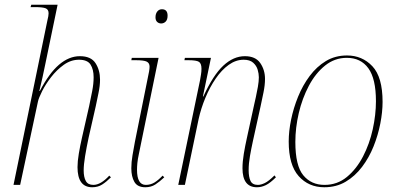

<svg xmlns="http://www.w3.org/2000/svg" viewBox="-20 -780 1670 810"><path d="M369 10Q307 10 307 -75Q307 -99 312.5 -132Q318 -165 326 -200L356 -332Q363 -365 369 -396Q375 -427 375 -454Q375 -487 362 -507.5Q349 -528 313 -528Q279 -528 249 -506.5Q219 -485 195.5 -454.5Q172 -424 157.5 -395Q143 -366 140 -351L65 0H37L180 -694Q185 -713 185 -724Q185 -740 172.5 -745Q160 -750 128 -750H109L112 -760H223L171 -509Q167 -489 159.5 -454.5Q152 -420 146 -396H148Q187 -471 229 -507Q271 -543 317 -543Q364 -543 383 -513.5Q402 -484 402 -444Q402 -418 395.5 -387.5Q389 -357 384 -332L354 -200Q345 -158 339 -121.5Q333 -85 333 -61Q333 -33 342 -16.5Q351 0 374 0Q405 0 441 -39L448 -32Q429 -13 411 -1.5Q393 10 369 10Z M660 -681Q650 -681 643 -687.5Q636 -694 636 -707Q636 -722 643.5 -731.5Q651 -741 663 -741Q687 -741 687 -714Q687 -697 679 -689Q671 -681 660 -681ZM593 10Q560 10 547 -12.5Q534 -35 534 -70Q534 -96 539 -125Q544 -154 549 -181L609 -479Q610 -485 610.5 -490Q611 -495 611 -499Q611 -514 599 -520Q587 -526 553 -526H534L536 -536H649L566 -131Q561 -108 559.5 -92Q558 -76 558 -64Q558 0 595 0Q615 0 631.5 -10Q648 -20 666 -39L673 -32Q653 -13 635 -1.5Q617 10 593 10Z M1064 10Q1003 10 1003 -70Q1003 -98 1008.5 -131Q1014 -164 1022 -200L1053 -342Q1055 -351 1059.5 -371Q1064 -391 1068 -414Q1072 -437 1072 -454Q1072 -469 1067 -486Q1062 -503 1048 -515.5Q1034 -528 1008 -528Q975 -528 945 -506.5Q915 -485 890 -448.5Q865 -412 846.5 -367.5Q828 -323 818 -278L760 0H732L824 -442Q826 -454 828 -466Q830 -478 830 -490Q830 -512 819.5 -519Q809 -526 775 -526H758L760 -536H870L836 -373H838Q879 -463 922 -503Q965 -543 1013 -543Q1058 -543 1078 -514Q1098 -485 1098 -447Q1098 -421 1091.5 -389.5Q1085 -358 1079 -330L1047 -185Q1040 -153 1034.5 -121.5Q1029 -90 1029 -62Q1029 -33 1037 -16.5Q1045 0 1068 0Q1081 0 1097.5 -8Q1114 -16 1138 -40L1144 -32Q1120 -8 1101.5 1Q1083 10 1064 10Z M1348 10Q1282 10 1240 -37Q1198 -84 1198 -183Q1198 -226 1208 -275Q1218 -324 1237.5 -372Q1257 -420 1286.5 -459.5Q1316 -499 1355 -522.5Q1394 -546 1444 -546Q1508 -546 1551 -500.5Q1594 -455 1594 -350Q1594 -308 1584.5 -259Q1575 -210 1556 -162.5Q1537 -115 1507.5 -76Q1478 -37 1438.5 -13.5Q1399 10 1348 10ZM1349 0Q1403 0 1443.5 -33.5Q1484 -67 1511.5 -120Q1539 -173 1552.5 -234.5Q1566 -296 1566 -353Q1566 -448 1534 -492Q1502 -536 1443 -536Q1392 -536 1351.5 -503.5Q1311 -471 1283 -418Q1255 -365 1240.5 -303Q1226 -241 1226 -181Q1226 -81 1259.5 -40.5Q1293 0 1349 0Z"/></svg>

Font: Noto Serif Display SemiCondensed Thin
Style: Italic
Weight: 100
Width: 4
Italic angle: -12°
Designer: Monotype Design Team
Foundry: Monotype Imaging Inc.
Version: Version 2.009